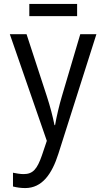

<svg xmlns="http://www.w3.org/2000/svg" viewBox="-20 -710 540 976"><path d="M129 -628H372V-690H129ZM108 246C194 246 244 175 277 71L470 -536H388L295 -222C282 -179 267 -116 260 -74H257C248 -119 235 -169 218 -221L115 -536H30L218 6L193 80C169 149 148 175 100 175C82 175 61 171 46 168V238C65 243 87 246 108 246Z"/></svg>

Font: Noto Sans Mono ExtraCondensed
Style: Regular
Weight: 400
Width: 2
Designer: Monotype Design Team
Foundry: Monotype Imaging Inc.
Version: Version 2.014